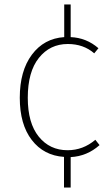

<svg xmlns="http://www.w3.org/2000/svg" viewBox="-20 -697 503 864"><path d="M428 -44Q372 6 298 10V147H268V9Q177 3 123 -67Q69 -137 69 -257Q69 -378 123.5 -451Q178 -524 269 -530V-677H298V-530Q369 -527 423 -480L404 -457Q356 -499 285 -499Q205 -499 155 -436.5Q105 -374 105 -257Q105 -143 154.5 -82Q204 -21 284 -21Q354 -21 409 -68Z"/></svg>

Font: Fira Sans UltraLight
Style: Regular
Weight: 200
Designer: Carrois Corporate & Edenspiekermann AG
Foundry: Carrois Corporate GbR & Edenspiekermann AG
Version: Version 4.106;PS 004.106;hotconv 1.0.70;makeotf.lib2.5.58329